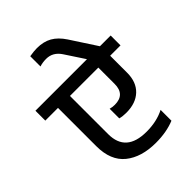

<svg xmlns="http://www.w3.org/2000/svg" viewBox="-269 -1015 1101 1101"><g transform="rotate(-45 281.0 -464.5)"><path d="M586 -650V-570H502V-432Q502 -357 458 -315Q414 -273 337 -273Q307 -273 285 -279V-357Q303 -352 322 -352Q406 -352 406 -438V-570H176V-260Q176 -114 342 -114Q425 -114 487 -146V-58Q421 -31 335 -31Q218 -31 148.5 -87Q79 -143 79 -260V-570H-24V-650H394L317 -767Q284 -817 230 -817Q200 -817 176 -809V-892Q212 -898 236 -898Q289 -898 327 -876.5Q365 -855 396 -808L499 -650Z"/></g></svg>

Font: Hind Medium
Style: Regular
Weight: 500
Designer: Manushi Parikh, Satya Rajpurohit
Foundry: Indian Type Foundry
Version: Version 1.201;PS 1.0;hotconv 1.0.78;makeotf.lib2.5.61930; tt